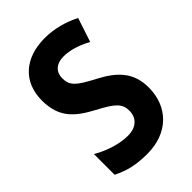

<svg xmlns="http://www.w3.org/2000/svg" viewBox="-218 -813 912 912"><g transform="rotate(-45 238.0 -357.0)"><path d="M444 -208C444 -307 393 -363 297 -413C207 -460 184 -480 184 -530C184 -570 210 -599 262 -599C304 -599 350 -585 400 -558L440 -679C387 -706 326 -724 260 -724C125 -724 41 -647 41 -524C41 -409 98 -360 190 -311C278 -265 301 -242 301 -195C301 -150 271 -116 212 -116C158 -116 92 -136 36 -169V-30C92 -1 146 10 216 10C359 10 444 -82 444 -208Z"/></g></svg>

Font: Noto Sans Hebrew Condensed
Style: Bold
Weight: 700
Width: 3
Designer: Monotype Design Team
Foundry: Monotype Imaging Inc.
Version: Version 2.004